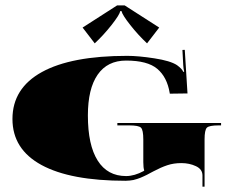

<svg xmlns="http://www.w3.org/2000/svg" viewBox="-20 -666 853 712"><path d="M442.3 -646 570.4 -563.8 525.3 -505.2Q492.6 -535.8 463.1 -573.2Q433.6 -610.6 430.5 -625H426.1Q423.1 -610.6 393.6 -573.2Q364.1 -535.8 331.3 -505.2L286.3 -563.8L414.3 -646ZM415.2 -209.8H799.8V-201H791.1Q755.7 -201 747.2 -192.5Q738.6 -184 738.6 -148.6V26.2H730.8V-15.3Q730.8 -38.5 706.5 -49.8Q682.3 -61.2 652.5 -61.2Q624.1 -61.2 600.5 -53.3Q576.9 -45.5 549 -30.6Q547.2 -29.7 537.4 -24.5Q527.5 -19.2 525.1 -17.9Q522.7 -16.6 513.8 -12.5Q504.8 -8.3 500.9 -6.8Q496.9 -5.2 488.6 -2.4Q480.3 0.4 474.7 1.5Q469 2.6 461.1 3.5Q453.2 4.4 445.8 4.4Q241.3 4.4 133.7 -54.2Q26.2 -112.8 26.2 -224.7Q26.2 -338.7 135.3 -398.8Q244.3 -458.9 451.9 -458.9Q493 -458.9 552.4 -449.7Q611.9 -440.6 636.4 -424.4Q656 -410 659.5 -399.5L663 -400.3Q660 -412.6 659.5 -424.8L656.5 -480.8L665.2 -481.2L675.3 -319.5L609.7 -318.6L609.3 -321.2Q599.7 -379.8 563.4 -410.6Q527.1 -441.4 447.6 -441.4Q378.5 -441.4 342.2 -389.2Q305.9 -337 305.9 -237.8Q305.9 -128.1 342.2 -70.6Q378.5 -13.1 447.6 -13.1Q478.6 -13.1 513.1 -31.9L514.9 -34.1Q511.4 -43.3 511.4 -64.7V-148.6Q511.4 -184 502.8 -192.5Q494.3 -201 458.9 -201H415.2Z"/></svg>

Font: FoglihtenBlackPcs
Style: BlackPcs
Weight: 900
Version: Version 0.75